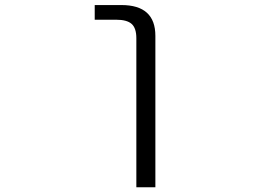

<svg xmlns="http://www.w3.org/2000/svg" viewBox="-20 -540 1040 779"><path d="M364.3 -460V-519.5H472.7Q610.4 -519.5 610.4 -394.5V219.7H533.2V-384.8Q533.2 -425.8 514.2 -442.9Q495.1 -460 451.2 -460Z"/></svg>

Font: GenEi Gothic M SemiLight
Style: Regular
Weight: 350
Designer: o_tamon (Modified); [Source Han Sans]
Ryoko NISHIZUKA  (kana & ideographs); Paul D. Hunt (Latin, Greek & Cyrillic); Wenl
Version: Version 1.1a;Original Version 1.004